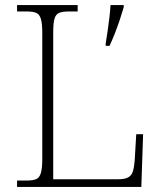

<svg xmlns="http://www.w3.org/2000/svg" viewBox="-20 -734 631 754"><path d="M47 0V-25H84Q109 -25 122 -30.5Q135 -36 140.5 -54.5Q146 -73 146 -109V-605Q146 -642 140.5 -660Q135 -678 122 -683.5Q109 -689 84 -689H47V-714H285V-689H251Q226 -689 212.5 -683.5Q199 -678 194 -660.5Q189 -643 189 -606V-30H443Q470 -30 483.5 -37.5Q497 -45 502 -61.5Q507 -78 509 -104L515 -207H542L535 0ZM395 -563Q399 -587 403 -614.5Q407 -642 410 -668.5Q413 -695 414 -714H466V-706Q460 -685 451 -658Q442 -631 431.5 -604Q421 -577 410 -554H395Z"/></svg>

Font: Noto Serif Khmer ExtraLight
Style: Regular
Weight: 250
Version: Version 2.003